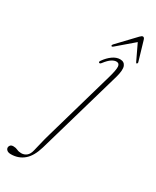

<svg xmlns="http://www.w3.org/2000/svg" viewBox="-356 -646 773 950"><g transform="rotate(30 30.5 -171.0)"><path d="M147 -348 7 136.5Q-9.5 193 -40.2 219Q-71 245 -114 245Q-129 245 -136.5 238.5Q-144 232 -144 223.5Q-144 216.5 -138.8 210.5Q-133.5 204.5 -121.5 204.5Q-108 204.5 -97.2 209.8Q-86.5 215 -72 215Q-55.5 215 -42.5 204.8Q-29.5 194.5 -24 171.5Q-19.5 155 -13 126.2Q-6.5 97.5 3.5 63.5L117 -331.5Q130 -377.5 128.5 -395.5Q127 -413.5 110 -413.5Q98 -413.5 83.5 -404.2Q69 -395 50.5 -371Q44 -362 38 -365.5Q33.5 -369 39.5 -377.5Q57 -402.5 78.2 -417.5Q99.5 -432.5 120.5 -432.5Q144 -432.5 151.8 -412.8Q159.5 -393 147 -348ZM60.7 -470.9Q51.9 -463.6 49.5 -468.3Q47.2 -472.5 52.3 -478.1L146 -576.8Q155.6 -587 161.8 -586.5Q169.2 -585.9 172.5 -574.6L204.5 -465.6Q206.7 -458.9 201.7 -455.8Q198.3 -453.1 195.4 -459.9L152.7 -549.6Z"/></g></svg>

Font: Fraunces 144pt Soft Thin
Style: Italic
Weight: 100
Italic angle: -16°
Version: Version 1.000;[0bf87f6ff]